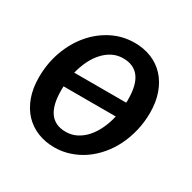

<svg xmlns="http://www.w3.org/2000/svg" viewBox="-124 -640 769 771"><g transform="rotate(30 260.5 -255.0)"><path d="M219 7.5Q177 7.5 141.5 -6.8Q106 -21 80.2 -48.2Q54.5 -75.5 40 -115.2Q25.5 -155 25.5 -205.5Q25.5 -271 46.2 -328Q67 -385 103 -427.2Q139 -469.5 187.2 -493.8Q235.5 -518 290.5 -518Q332.5 -518 368 -503.8Q403.5 -489.5 429 -462.2Q454.5 -435 469 -395.2Q483.5 -355.5 483.5 -305Q483.5 -262 474 -222Q464.5 -182 447.5 -147.2Q430.5 -112.5 406.2 -84Q382 -55.5 352.8 -35.2Q323.5 -15 289.5 -3.8Q255.5 7.5 219 7.5ZM227.5 -69.5Q254.5 -69.5 277.5 -81.2Q300.5 -93 318.8 -113.5Q337 -134 350.5 -162.2Q364 -190.5 371.5 -223.5H129.5Q129 -218.5 129 -214Q129 -209.5 129 -204.5Q129 -69.5 227.5 -69.5ZM281.5 -441Q255 -441 232.5 -429.8Q210 -418.5 191.8 -398.5Q173.5 -378.5 160.2 -351.5Q147 -324.5 139 -292.5H380Q380.5 -296 380.5 -299.2Q380.5 -302.5 380.5 -306.5Q380.5 -375 355.5 -408Q330.5 -441 281.5 -441Z"/></g></svg>

Font: Lato Semibold
Style: Italic
Weight: 600
Italic angle: -7°
Designer: Lukasz Dziedzic
Foundry: tyPoland Lukasz Dziedzic
Version: Version 2.006; 2014-01-15